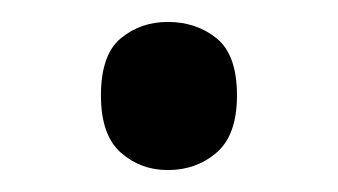

<svg xmlns="http://www.w3.org/2000/svg" viewBox="-20 -141 308 175"><path d="M72 -54Q72 -91 90 -106Q108 -121 133 -121Q159 -121 177.5 -106Q196 -91 196 -54Q196 -18 177.5 -2Q159 14 133 14Q108 14 90 -2Q72 -18 72 -54Z"/></svg>

Font: uoriya25
Style: Book
Weight: 400
Designer: Jelle Bosma - Monotype Design Team
Foundry: Monotype Imaging Inc.
Version: Version 2.003